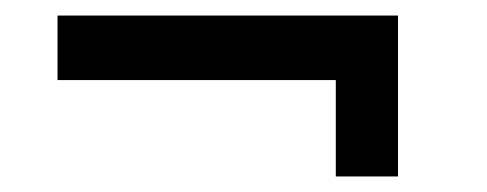

<svg xmlns="http://www.w3.org/2000/svg" viewBox="-20 -361 627 247"><path d="M492 -341V-134H412V-258H54V-341Z"/></svg>

Font: Piazzolla SC SemiBold
Style: Regular
Weight: 600
Designer: Juan Pablo del Peral
Foundry: Huerta Tipografica
Version: Version 1.330